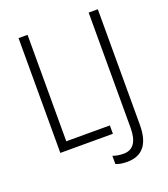

<svg xmlns="http://www.w3.org/2000/svg" viewBox="-159 -826 983 1122"><g transform="rotate(-20 332.5 -265.5)"><path d="M88 0V-714H144V-52H415V0ZM438 183Q581 183 581 5V-714H524V2Q524 131 435 131Q398 131 368 120V171Q395 183 438 183Z"/></g></svg>

Font: Noto Sans UI SemiCondensed Light
Style: Regular
Weight: 300
Width: 4
Designer: Monotype Design Team
Foundry: Monotype Imaging Inc.
Version: Version 1.901